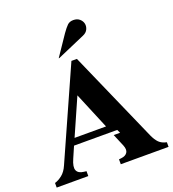

<svg xmlns="http://www.w3.org/2000/svg" viewBox="-167 -1088 1098 1216"><g transform="rotate(-20 382.0 -480.5)"><path d="M458 -189H501L490 -212H199L166 -136Q144 -87 154 -63Q164 -39 201 -35L218 -33V0H5V-31Q30 -38 55 -58Q80 -78 96 -115L367 -722H404L675 -107Q690 -74 708 -56Q726 -38 759 -31V0H437V-33L454 -35Q482 -38 494 -56Q506 -74 493 -106ZM219 -257H431L328 -504ZM297 -765H301L490 -847Q514 -857 523 -876.5Q532 -896 528 -914.5Q524 -933 508 -947Q492 -961 466 -961Q441 -961 426 -946.5Q411 -932 389 -901Z"/></g></svg>

Font: Redaction
Style: Bold
Weight: 700
Designer: Jeremy Mickel / Forest Young
Foundry: MCKL
Version: Version 2.001; Redaction Bold